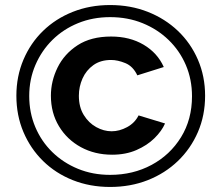

<svg xmlns="http://www.w3.org/2000/svg" viewBox="-20 -735 878 762"><path d="M417 7Q337 7 269 -20Q201 -47 151 -96Q101 -145 73 -211Q45 -277 45 -355Q45 -432 73 -498Q101 -564 151 -612.5Q201 -661 269 -688Q337 -715 417 -715Q498 -715 566.5 -688Q635 -661 686 -612.5Q737 -564 765.5 -498Q794 -432 794 -355Q794 -277 765.5 -211Q737 -145 686 -96Q635 -47 566.5 -20Q498 7 417 7ZM417 -41Q508 -41 581.5 -80.5Q655 -120 698.5 -190.5Q742 -261 742 -353Q742 -420 717.5 -477Q693 -534 649 -576.5Q605 -619 546 -643Q487 -667 417 -667Q348 -667 289.5 -643Q231 -619 188 -576.5Q145 -534 120.5 -477Q96 -420 96 -354Q96 -288 120 -231Q144 -174 187.5 -131.5Q231 -89 289.5 -65Q348 -41 417 -41ZM425 -121Q356 -121 301 -151Q246 -181 214 -234Q182 -287 182 -355Q182 -413 208.5 -467Q235 -521 288 -555.5Q341 -590 421 -590Q495 -590 550 -557.5Q605 -525 630 -469L525 -436Q508 -472 477.5 -484.5Q447 -497 421 -497Q379 -497 350.5 -476.5Q322 -456 307.5 -423.5Q293 -391 293 -355Q293 -310 312.5 -278.5Q332 -247 362 -230.5Q392 -214 423 -214Q454 -214 484.5 -230.5Q515 -247 530 -277L635 -245Q622 -215 593 -186.5Q564 -158 521.5 -139.5Q479 -121 425 -121Z"/></svg>

Font: Raleway SemiBold
Style: Regular
Weight: 600
Designer: Matt McInerney, Pablo Impallari, Rodrigo Fuenzalida
Foundry: Matt McInerney, Pablo Impallari, Rodrigo Fuenzalida
Version: Version 4.026